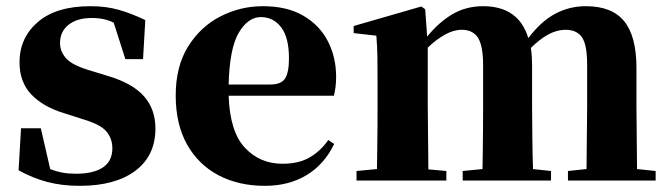

<svg xmlns="http://www.w3.org/2000/svg" viewBox="-20 -583 2163 620"><path d="M237.8 17.1Q179.7 17.1 132.1 4.4Q84.5 -8.3 40 -33.2L47.9 -168.9H111.8L142.1 -37.1Q161.6 -29.3 181.4 -25.6Q201.2 -22 225.1 -22Q282.2 -22 312.5 -42.5Q342.8 -63 342.8 -104Q342.8 -135.7 323.5 -158.7Q304.2 -181.6 244.1 -199.2L186 -217.8Q118.7 -238.3 80.8 -278.3Q43 -318.4 43 -381.8Q43 -460.9 102.3 -512Q161.6 -563 272 -563Q322.3 -563 363.5 -551.3Q404.8 -539.6 449.2 -518.1L441.9 -392.1H384.8L347.2 -509.8Q331.1 -517.6 314.5 -521.2Q297.9 -524.9 275.9 -524.9Q229.5 -524.9 201.7 -503.2Q173.8 -481.4 173.8 -443.8Q173.8 -417 193.6 -394.5Q213.4 -372.1 272 -355L331.1 -336.9Q409.7 -313 445.8 -271.2Q481.9 -229.5 481.9 -168Q481.9 -80.1 417 -31.5Q352.1 17.1 237.8 17.1Z M835.4 17.1Q750.5 17.1 685.5 -17.1Q620.6 -51.3 584 -116.5Q547.4 -181.6 547.4 -274.9Q547.4 -368.2 587.2 -432.4Q627 -496.6 691.4 -529.8Q755.9 -563 829.1 -563Q906.7 -563 959.2 -532.5Q1011.7 -502 1038.6 -450.2Q1065.4 -398.4 1065.4 -335Q1065.4 -300.8 1058.1 -273.9H718.3Q722.2 -157.7 770.8 -106Q819.3 -54.2 892.1 -54.2Q945.3 -54.2 980.5 -75Q1015.6 -95.7 1040 -130.9L1059.1 -118.2Q1027.8 -52.7 970.5 -17.8Q913.1 17.1 835.4 17.1ZM718.3 -310.1H853Q887.7 -310.1 900.4 -329.3Q913.1 -348.6 913.1 -395Q913.1 -461.9 887.9 -494.9Q862.8 -527.8 822.3 -527.8Q780.8 -527.8 751 -477.3Q721.2 -426.8 718.3 -310.1Z M1873 0H1814V-30.8L1874 -37.1L1876 -237.8V-373Q1876 -439 1859.1 -462.9Q1842.3 -486.8 1806.2 -486.8Q1778.3 -486.8 1750.5 -471.7Q1722.7 -456.5 1694.3 -428.2Q1696.3 -414.6 1697.3 -400.1Q1698.2 -385.7 1698.2 -370.1V-237.8Q1698.2 -193.8 1699 -136.7Q1699.7 -79.6 1701.2 -37.1L1759.3 -30.8V0H1474.1V-30.8L1538.1 -37.1Q1538.6 -65.9 1539.1 -101.8Q1539.6 -137.7 1539.8 -173.3Q1540 -209 1540 -237.8V-373Q1540 -434.6 1523.7 -460.7Q1507.3 -486.8 1471.2 -486.8Q1444.3 -486.8 1416.3 -470.9Q1388.2 -455.1 1361.3 -429.2V-237.8L1363.3 -36.1L1421.4 -30.8V0H1131.3V-30.8L1197.3 -37.1Q1197.8 -66.4 1198.2 -102.5Q1198.7 -138.7 1199 -174.3Q1199.2 -210 1199.2 -237.8V-321.8Q1199.2 -370.6 1198.7 -400.9Q1198.2 -431.2 1195.3 -467.8L1122.1 -476.1V-499L1340.3 -562L1353 -553.2L1359.4 -464.8Q1397.5 -511.7 1441.4 -537.4Q1485.4 -563 1540 -563Q1654.8 -563 1686 -460Q1727.5 -514.6 1773.2 -538.8Q1818.8 -563 1872.1 -563Q1956.1 -563 1995.6 -514.4Q2035.2 -465.8 2035.2 -363.8V-237.8L2037.1 -37.1L2097.2 -30.8V0Z"/></svg>

Font: Source Han Serif TW Heavy
Style: Regular
Weight: 900
Designer: Ryoko NISHIZUKA Ë•øÂ°öÊ∂ºÂ≠ê (kana & ideographs); Frank Grie√ühammer (Latin, Greek & Cyrillic); Wenlong ZHANG Âº†ÊñáÈæô 
Foundry: Adobe
Version: Version 2.003;hotconv 1.1.1;makeotfexe 2.6.0